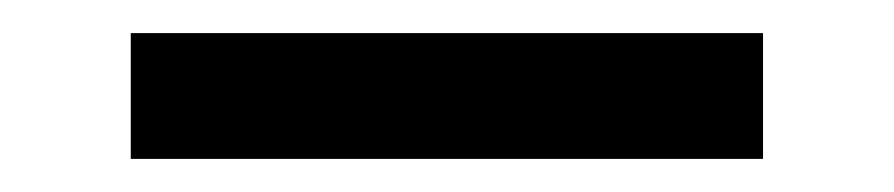

<svg xmlns="http://www.w3.org/2000/svg" viewBox="-20 -728 540 116"><path d="M59 -632V-708H441V-632Z"/></svg>

Font: Iosevka Custom
Style: Bold
Weight: 700
Monospace: yes
Designer: Belleve Invis
Foundry: Belleve Invis
Version: Version 30.3.3; ttfautohint (v1.8.3)